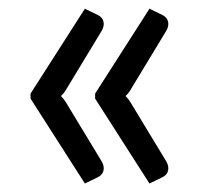

<svg xmlns="http://www.w3.org/2000/svg" viewBox="-20 -485 469 440"><path d="M212.5 -116Q219.5 -104.5 217.2 -94.2Q215 -84 203.5 -78.5L174.5 -64.5L50 -259V-270.5L174.5 -465L203.5 -451Q215 -445.5 217.2 -435.2Q219.5 -425 212.5 -413.5L133.5 -283Q126.5 -270.5 119.5 -265Q126.5 -258.5 133.5 -246.5ZM360.5 -116Q367.5 -104.5 365.2 -94.2Q363 -84 351.5 -78.5L322.5 -64.5L198 -259V-270.5L322.5 -465L351.5 -451Q363 -445.5 365.2 -435.2Q367.5 -425 360.5 -413.5L281.5 -283Q274.5 -270.5 267.5 -265Q274.5 -258.5 281.5 -246.5Z"/></svg>

Font: Lato 2
Style: Regular
Weight: 400
Designer: Lukasz Dziedzic with Adam Twardoch and Botio Nikoltchev
Foundry: tyPoland Lukasz Dziedzic
Version: Version 2.015; 2015-08-06; http://www.latofonts.com/